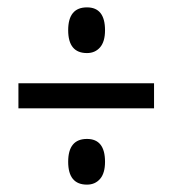

<svg xmlns="http://www.w3.org/2000/svg" viewBox="-20 -613 470 521"><path d="M216 -469Q165 -469 165 -531Q165 -593 216 -593Q265 -593 265 -531Q265 -500 251.5 -484.5Q238 -469 216 -469ZM30 -319V-387H398V-319ZM216 -112Q165 -112 165 -174Q165 -236 216 -236Q265 -236 265 -174Q265 -143 251.5 -127.5Q238 -112 216 -112Z"/></svg>

Font: Noto Sans Khmer ExtraCondensed
Style: Regular
Weight: 400
Width: 2
Designer: Danh Hong and the Monotype Design Team
Foundry: Monotype Imaging Inc.
Version: Version 2.004; ttfautohint (v1.8.4.7-5d5b)